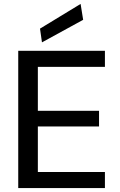

<svg xmlns="http://www.w3.org/2000/svg" viewBox="-20 -959 611 979"><path d="M73 0V-700H515V-618H173V-394H485V-314H173V-82H515V0ZM194 -743 184 -813 391 -939 404 -858Z"/></svg>

Font: DM Sans Medium
Style: Regular
Weight: 500
Designer: Colophon Foundry, Jonny Pinhorn
Foundry: Colophon Foundry
Version: Version 4.004; ttfautohint (v1.8.4.7-5d5b)